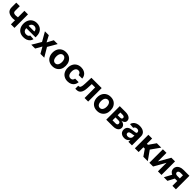

<svg xmlns="http://www.w3.org/2000/svg" viewBox="814 -3013 5484 5484"><g transform="rotate(45 3556.0 -271.5)"><path d="M534.2 -545.9Q534.2 -409.2 534.2 0Q498 0 390.6 0Q390.6 -136.7 390.6 -545.9Q425.8 -545.9 534.2 -545.9ZM463.9 -305.7Q463.9 -276.4 463.9 -186.5Q446.3 -178.7 420.9 -171.9Q394.5 -165 366.2 -161.1Q337.9 -156.2 312.5 -156.2Q195.3 -156.2 127.9 -205.1Q60.5 -253.9 60.5 -360.4Q60.5 -421.9 60.5 -545.9Q95.7 -545.9 203.1 -545.9Q203.1 -500 203.1 -360.4Q203.1 -328.1 213.9 -309.6Q224.6 -292 249 -283.2Q272.5 -275.4 312.5 -275.4Q350.6 -275.4 385.7 -283.2Q421.9 -291 463.9 -305.7Z M899.4 10.7Q815.4 10.7 754.9 -23.4Q694.3 -57.6 662.1 -121.1Q628.9 -183.6 628.9 -270.5Q628.9 -354.5 662.1 -418Q694.3 -481.4 753.9 -516.6Q813.5 -552.7 893.6 -552.7Q947.3 -552.7 994.1 -535.2Q1041 -518.6 1076.2 -483.4Q1111.3 -449.2 1130.9 -397.5Q1150.4 -344.7 1150.4 -275.4Q1150.4 -261.7 1150.4 -234.4Q1035.2 -234.4 689.5 -234.4Q689.5 -257.8 689.5 -328.1Q769.5 -328.1 1007.8 -328.1Q1007.8 -360.4 993.2 -385.7Q979.5 -411.1 954.1 -424.8Q929.7 -439.5 896.5 -439.5Q861.3 -439.5 835 -423.8Q808.6 -408.2 793.9 -381.8Q779.3 -355.5 778.3 -323.2Q778.3 -293 778.3 -233.4Q778.3 -193.4 793.9 -164.1Q808.6 -133.8 836.9 -118.2Q864.3 -102.5 902.3 -102.5Q927.7 -102.5 948.2 -109.4Q969.7 -116.2 984.4 -130.9Q999 -144.5 1006.8 -165Q1053.7 -162.1 1146.5 -156.2Q1136.7 -105.5 1103.5 -68.4Q1070.3 -31.2 1018.6 -9.8Q966.8 10.7 899.4 10.7Z M1375 -545.9Q1400.4 -498 1475.6 -354.5Q1501 -402.3 1578.1 -545.9Q1617.2 -545.9 1733.4 -545.9Q1693.4 -477.5 1575.2 -272.5Q1616.2 -204.1 1737.3 0Q1699.2 0 1583 0Q1555.7 -46.9 1475.6 -188.5Q1449.2 -141.6 1369.1 0Q1330.1 0 1212.9 0Q1253.9 -68.4 1375 -272.5Q1335.9 -340.8 1218.8 -545.9Q1257.8 -545.9 1375 -545.9Z M2069.3 10.7Q1986.3 10.7 1926.8 -24.4Q1866.2 -59.6 1834 -123Q1800.8 -186.5 1800.8 -270.5Q1800.8 -355.5 1834 -418.9Q1866.2 -481.4 1926.8 -516.6Q1986.3 -552.7 2069.3 -552.7Q2152.3 -552.7 2212.9 -517.6Q2272.5 -481.4 2305.7 -418Q2337.9 -355.5 2337.9 -270.5Q2337.9 -186.5 2305.7 -123Q2272.5 -59.6 2211.9 -24.4Q2152.3 10.7 2069.3 10.7ZM2070.3 -106.4Q2107.4 -106.4 2132.8 -127.9Q2158.2 -149.4 2170.9 -186.5Q2184.6 -223.6 2184.6 -271.5Q2184.6 -319.3 2170.9 -356.4Q2158.2 -393.6 2132.8 -415Q2107.4 -437.5 2070.3 -437.5Q2032.2 -437.5 2006.8 -415Q1980.5 -393.6 1967.8 -356.4Q1955.1 -319.3 1955.1 -271.5Q1955.1 -223.6 1967.8 -186.5Q1980.5 -149.4 2005.9 -127.9Q2032.2 -106.4 2070.3 -106.4Z M2682.6 10.7Q2598.6 10.7 2539.1 -25.4Q2478.5 -60.5 2446.3 -124Q2414.1 -187.5 2414.1 -270.5Q2414.1 -354.5 2447.3 -418Q2479.5 -481.4 2539.1 -516.6Q2599.6 -552.7 2681.6 -552.7Q2753.9 -552.7 2806.6 -526.4Q2860.4 -501 2891.6 -454.1Q2922.9 -407.2 2926.8 -343.8Q2878.9 -343.8 2783.2 -343.8Q2777.3 -384.8 2752 -409.2Q2726.6 -434.6 2684.6 -434.6Q2649.4 -434.6 2623 -416Q2597.7 -396.5 2583 -360.4Q2568.4 -324.2 2568.4 -272.5Q2568.4 -220.7 2582 -183.6Q2596.7 -147.5 2623 -127.9Q2649.4 -109.4 2684.6 -109.4Q2710.9 -109.4 2731.4 -120.1Q2752 -129.9 2765.6 -150.4Q2779.3 -170.9 2783.2 -200.2Q2831.1 -200.2 2926.8 -200.2Q2922.9 -137.7 2892.6 -89.8Q2862.3 -43 2808.6 -15.6Q2755.9 10.7 2682.6 10.7Z M2991.2 0Q2991.2 -30.3 2990.2 -120.1Q2995.1 -120.1 3008.8 -120.1Q3028.3 -120.1 3042 -129.9Q3055.7 -138.7 3065.4 -160.2Q3074.2 -181.6 3080.1 -216.8Q3085 -252 3086.9 -303.7Q3089.8 -384.8 3095.7 -545.9Q3199.2 -545.9 3510.7 -545.9Q3510.7 -409.2 3510.7 0Q3474.6 0 3366.2 0Q3366.2 -106.4 3366.2 -426.8Q3333 -426.8 3231.4 -426.8Q3229.5 -384.8 3223.6 -259.8Q3219.7 -191.4 3207 -141.6Q3193.4 -92.8 3169.9 -61.5Q3146.5 -30.3 3113.3 -14.6Q3080.1 0 3037.1 0Q3021.5 0 2991.2 0Z M3874 10.7Q3791 10.7 3731.4 -24.4Q3670.9 -59.6 3638.7 -123Q3605.5 -186.5 3605.5 -270.5Q3605.5 -355.5 3638.7 -418.9Q3670.9 -481.4 3731.4 -516.6Q3791 -552.7 3874 -552.7Q3957 -552.7 4017.6 -517.6Q4077.1 -481.4 4110.4 -418Q4142.6 -355.5 4142.6 -270.5Q4142.6 -186.5 4110.4 -123Q4077.1 -59.6 4016.6 -24.4Q3957 10.7 3874 10.7ZM3875 -106.4Q3912.1 -106.4 3937.5 -127.9Q3962.9 -149.4 3975.6 -186.5Q3989.3 -223.6 3989.3 -271.5Q3989.3 -319.3 3975.6 -356.4Q3962.9 -393.6 3937.5 -415Q3912.1 -437.5 3875 -437.5Q3836.9 -437.5 3811.5 -415Q3785.2 -393.6 3772.5 -356.4Q3759.8 -319.3 3759.8 -271.5Q3759.8 -223.6 3772.5 -186.5Q3785.2 -149.4 3810.5 -127.9Q3836.9 -106.4 3875 -106.4Z M4241.2 0Q4241.2 -136.7 4241.2 -545.9Q4298.8 -545.9 4473.6 -545.9Q4574.2 -545.9 4632.8 -506.8Q4691.4 -468.8 4691.4 -398.4Q4691.4 -353.5 4658.2 -324.2Q4626 -294.9 4567.4 -284.2Q4616.2 -281.2 4650.4 -262.7Q4685.5 -243.2 4703.1 -213.9Q4721.7 -184.6 4721.7 -148.4Q4721.7 -102.5 4697.3 -69.3Q4672.9 -35.2 4625 -17.6Q4578.1 0 4509.8 0Q4419.9 0 4241.2 0ZM4381.8 -113.3Q4414.1 -113.3 4509.8 -113.3Q4541 -113.3 4558.6 -127.9Q4577.1 -143.6 4577.1 -169.9Q4577.1 -199.2 4558.6 -215.8Q4541 -232.4 4509.8 -232.4Q4466.8 -232.4 4381.8 -232.4Q4381.8 -202.1 4381.8 -113.3ZM4381.8 -321.3Q4405.3 -321.3 4476.6 -321.3Q4500 -321.3 4515.6 -327.1Q4532.2 -334 4540 -346.7Q4548.8 -359.4 4548.8 -376Q4548.8 -401.4 4529.3 -415Q4508.8 -429.7 4473.6 -429.7Q4443.4 -429.7 4381.8 -429.7Q4381.8 -402.3 4381.8 -321.3Z M4972.7 10.7Q4920.9 10.7 4879.9 -7.8Q4838.9 -26.4 4815.4 -62.5Q4792 -98.6 4792 -152.3Q4792 -198.2 4808.6 -228.5Q4825.2 -259.8 4853.5 -278.3Q4882.8 -296.9 4918.9 -306.6Q4956.1 -316.4 4996.1 -320.3Q5043.9 -325.2 5073.2 -330.1Q5102.5 -334 5115.2 -342.8Q5128.9 -351.6 5128.9 -369.1Q5128.9 -370.1 5128.9 -371.1Q5128.9 -405.3 5107.4 -423.8Q5085.9 -442.4 5047.9 -442.4Q5006.8 -442.4 4982.4 -423.8Q4959 -406.2 4951.2 -378.9Q4904.3 -382.8 4810.5 -390.6Q4821.3 -440.4 4852.5 -476.6Q4883.8 -512.7 4933.6 -532.2Q4983.4 -552.7 5048.8 -552.7Q5093.8 -552.7 5135.7 -542Q5177.7 -531.2 5210 -508.8Q5242.2 -486.3 5260.7 -451.2Q5280.3 -417 5280.3 -368.2Q5280.3 -245.1 5280.3 0Q5244.1 0 5136.7 0Q5136.7 -18.6 5136.7 -75.2Q5135.7 -75.2 5131.8 -75.2Q5119.1 -49.8 5096.7 -30.3Q5075.2 -11.7 5043.9 0Q5013.7 10.7 4972.7 10.7ZM5015.6 -93.8Q5049.8 -93.8 5075.2 -107.4Q5100.6 -121.1 5115.2 -143.6Q5129.9 -166 5129.9 -195.3Q5129.9 -213.9 5129.9 -252.9Q5123 -248 5110.4 -244.1Q5097.7 -241.2 5083 -237.3Q5067.4 -234.4 5052.7 -232.4Q5037.1 -230.5 5024.4 -228.5Q4998 -224.6 4978.5 -215.8Q4958 -207 4947.3 -192.4Q4936.5 -178.7 4936.5 -157.2Q4936.5 -126 4959 -110.4Q4981.4 -93.8 5015.6 -93.8Z M5397.5 0Q5397.5 -136.7 5397.5 -545.9Q5435.5 -545.9 5548.8 -545.9Q5548.8 -492.2 5548.8 -334Q5559.6 -334 5590.8 -334Q5627.9 -386.7 5739.3 -545.9Q5784.2 -545.9 5917 -545.9Q5869.1 -477.5 5724.6 -274.4Q5773.4 -206.1 5918.9 0Q5874 0 5739.3 0Q5706.1 -48.8 5605.5 -193.4Q5590.8 -193.4 5548.8 -193.4Q5548.8 -145.5 5548.8 0Q5510.7 0 5397.5 0Z M6127.9 -199.2Q6176.8 -286.1 6324.2 -545.9Q6361.3 -545.9 6473.6 -545.9Q6473.6 -409.2 6473.6 0Q6437.5 0 6329.1 0Q6329.1 -86.9 6329.1 -346.7Q6280.3 -259.8 6133.8 0Q6095.7 0 5983.4 0Q5983.4 -136.7 5983.4 -545.9Q6019.5 -545.9 6127.9 -545.9Q6127.9 -459 6127.9 -199.2Z M6914.1 0Q6914.1 -106.4 6914.1 -426.8Q6888.7 -426.8 6811.5 -426.8Q6770.5 -426.8 6749 -407.2Q6726.6 -388.7 6727.5 -362.3Q6726.6 -335.9 6748 -317.4Q6769.5 -298.8 6810.5 -298.8Q6862.3 -298.8 6964.8 -298.8Q6964.8 -273.4 6964.8 -196.3Q6925.8 -196.3 6810.5 -196.3Q6740.2 -196.3 6689.5 -217.8Q6638.7 -239.3 6610.4 -277.3Q6583 -315.4 6583 -366.2Q6583 -419.9 6610.4 -460Q6638.7 -500 6689.5 -522.5Q6741.2 -545.9 6811.5 -545.9Q6892.6 -545.9 7054.7 -545.9Q7054.7 -409.2 7054.7 0Q7019.5 0 6914.1 0ZM6567.4 0Q6605.5 -71.3 6718.8 -284.2Q6754.9 -284.2 6863.3 -284.2Q6826.2 -212.9 6712.9 0Q6675.8 0 6567.4 0Z"/></g></svg>

Font: DeepSea
Style: Bold
Weight: 700
Designer: Stem
Version: Version 3.019;git-0a5106e0b